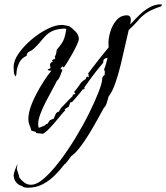

<svg xmlns="http://www.w3.org/2000/svg" viewBox="-20 -605 779 901"><path d="M111 276Q97 276 88 272L84 268Q66 264 55 249.5Q44 235 44 217Q44 210 51 191Q58 172 62 165Q62 170 60.5 175.5Q59 181 59 186Q59 190 64.5 205.5Q70 221 71 229Q81 242 94.5 252Q108 262 125 262Q153 262 188 231Q223 200 261 150Q299 100 334.5 41.5Q370 -17 398 -73.5Q426 -130 443 -174Q460 -218 460 -238Q460 -243 464.5 -247.5Q469 -252 473 -256H471Q471 -259 471.5 -262Q472 -265 472 -268Q472 -274 468 -278Q474 -292 477.5 -306Q481 -320 485 -334L472 -330L466 -325L464 -310Q426 -266 392 -217.5Q358 -169 317 -125H310L303 -105L287 -94L295 -104L283 -90L287 -88Q278 -80 264 -62.5Q250 -45 234 -26.5Q218 -8 203 6.5Q188 21 179 23Q172 21 165 21Q158 21 150 19L148 14L127 8Q124 -5 118.5 -18Q113 -31 113 -45Q113 -71 123.5 -102Q134 -133 151 -165Q168 -197 186.5 -225.5Q205 -254 221 -273Q209 -273 204 -277L205 -280L216 -284L217 -289L214 -300Q216 -314 230 -317L225 -319L224 -321L232 -328L233 -325L240 -332L237 -338Q245 -353 246 -371Q262 -390 270 -402Q278 -414 282.5 -428.5Q287 -443 291 -467L286 -471Q252 -470 231 -461.5Q210 -453 196 -439Q182 -425 169 -408.5Q156 -392 137 -375Q129 -368 117 -362.5Q105 -357 105 -343Q80 -333 68.5 -307Q57 -281 57 -256Q56 -254 55 -251Q54 -248 53 -246Q46 -255 45 -267.5Q44 -280 44 -291Q44 -321 68 -355Q92 -389 128 -419.5Q164 -450 202 -469Q240 -488 269 -488Q277 -488 286.5 -486Q296 -484 305 -482Q320 -472 335 -456.5Q350 -441 350 -421Q350 -415 341 -395Q332 -375 319 -352Q306 -329 294.5 -310.5Q283 -292 278 -288L275 -294L265 -286V-279L271 -280L273 -277Q270 -268 262.5 -249.5Q255 -231 247 -226Q238 -207 223 -180Q208 -153 193.5 -124.5Q179 -96 169 -69Q159 -42 159 -21Q159 -18 160 -13.5Q161 -9 162 -5L190 -16L197 -23H202L214 -41L232 -48Q235 -56 240 -67.5Q245 -79 256 -81L267 -99Q281 -113 294 -127Q307 -141 321 -154L322 -162H330L333 -166L329 -172L328 -174Q341 -188 353 -206.5Q365 -225 381 -233L389 -249L388 -246L397 -242L394 -261Q442 -325 490 -383L489 -398Q488 -422 497 -454Q506 -486 526 -509.5Q546 -533 575 -533Q586 -533 590 -527Q594 -521 594 -513Q594 -508 593 -501.5Q592 -495 591 -490Q610 -511 632.5 -533Q655 -555 681 -570Q707 -585 737 -585Q739 -585 739 -583Q739 -578 736 -575Q717 -570 688.5 -556.5Q660 -543 636 -518Q632 -513 622 -502Q612 -491 601.5 -480.5Q591 -470 584 -464Q577 -436 567.5 -392.5Q558 -349 546.5 -301.5Q535 -254 521 -214Q507 -174 490 -153Q487 -141 481.5 -123.5Q476 -106 467 -98Q455 -76 437 -43.5Q419 -11 398 23.5Q377 58 355.5 86Q334 114 314 128Q307 137 300 147Q293 157 285 165L284 164Q263 192 237.5 217.5Q212 243 180.5 259.5Q149 276 111 276ZM368 -184 374 -193 378 -194 376 -188Z"/></svg>

Font: Kolker Brush
Style: Regular
Weight: 400
Designer: Robert E. Leuschke
Foundry: Robert E. Leuschke
Version: Version 1.010; ttfautohint (v1.8.3)